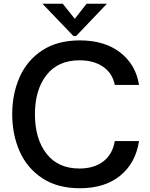

<svg xmlns="http://www.w3.org/2000/svg" viewBox="-20 -990 797 1022"><path d="M45 -382Q45 -490 84.5 -579.5Q124 -669 205 -722Q286 -775 405 -775Q537 -775 620 -710.5Q703 -646 720 -538H591Q579 -600 529 -634.5Q479 -669 403 -669Q289 -669 227.5 -590.5Q166 -512 166 -382Q166 -251 227.5 -172Q289 -93 403 -93Q480 -93 529.5 -130.5Q579 -168 591 -239H720Q702 -122 620 -55Q538 12 405 12Q286 12 205 -41.5Q124 -95 84.5 -184.5Q45 -274 45 -382ZM385 -798H371L206 -970H314L378 -890L441 -970H549Z"/></svg>

Font: Open Sauce One Medium
Style: Regular
Weight: 500
Designer: Alfredo Marco Pradil
Foundry: Creative Sauce Fz LLC
Version: Version 1.477